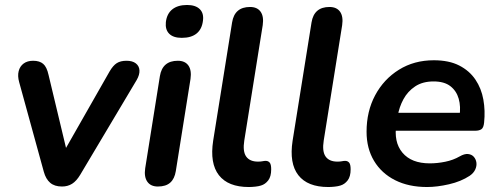

<svg xmlns="http://www.w3.org/2000/svg" viewBox="-20 -741 1997 771"><path d="M229 8Q199 8 181.5 -7Q164 -22 156 -51L57 -411Q50 -436 55 -455.5Q60 -475 75 -486Q90 -497 113 -497Q139 -497 153.5 -484.5Q168 -472 175 -440L254 -110H224L420 -454Q434 -478 449 -487.5Q464 -497 488 -497Q512 -497 525.5 -486.5Q539 -476 540 -458.5Q541 -441 529 -420L302 -39Q287 -14 269.5 -3Q252 8 229 8Z M614 8Q585 8 571.5 -11.5Q558 -31 563 -65L622 -435Q627 -466 645 -481.5Q663 -497 694 -497Q723 -497 736.5 -478Q750 -459 745 -424L686 -54Q681 -23 663.5 -7.5Q646 8 614 8ZM710 -589Q676 -589 659.5 -605.5Q643 -622 646 -652Q650 -686 672 -703.5Q694 -721 731 -721Q765 -721 782 -704.5Q799 -688 795 -658Q791 -624 769.5 -606.5Q748 -589 710 -589Z M979 10Q896 10 859 -37.5Q822 -85 836 -176L912 -651Q917 -682 935 -697.5Q953 -713 984 -713Q1013 -713 1026.5 -694Q1040 -675 1035 -640L961 -177Q954 -133 968.5 -112.5Q983 -92 1016 -92Q1027 -92 1034 -93.5Q1041 -95 1047 -95Q1057 -95 1063 -88Q1069 -81 1069 -61Q1069 -32 1057 -16.5Q1045 -1 1028 4Q1019 7 1005 8.5Q991 10 979 10Z M1298 10Q1215 10 1178 -37.5Q1141 -85 1155 -176L1231 -651Q1236 -682 1254 -697.5Q1272 -713 1303 -713Q1332 -713 1345.5 -694Q1359 -675 1354 -640L1280 -177Q1273 -133 1287.5 -112.5Q1302 -92 1335 -92Q1346 -92 1353 -93.5Q1360 -95 1366 -95Q1376 -95 1382 -88Q1388 -81 1388 -61Q1388 -32 1376 -16.5Q1364 -1 1347 4Q1338 7 1324 8.5Q1310 10 1298 10Z M1695 10Q1621 10 1566.5 -17.5Q1512 -45 1482 -95Q1452 -145 1452 -212Q1452 -294 1486.5 -358.5Q1521 -423 1582 -461Q1643 -499 1722 -499Q1783 -499 1824 -478Q1865 -457 1889 -421.5Q1913 -386 1921 -341Q1929 -296 1924 -249Q1922 -228 1913 -222Q1904 -216 1888 -216H1552L1562 -288H1842L1825 -273Q1831 -313 1822 -344.5Q1813 -376 1788.5 -395Q1764 -414 1721 -414Q1677 -414 1647 -394Q1617 -374 1600 -342.5Q1583 -311 1577 -275L1572 -244Q1560 -171 1596 -128Q1632 -85 1706 -85Q1736 -85 1768 -91.5Q1800 -98 1826 -113Q1845 -124 1859.5 -122.5Q1874 -121 1882.5 -111.5Q1891 -102 1893 -88.5Q1895 -75 1888.5 -60.5Q1882 -46 1866 -35Q1831 -12 1783 -1Q1735 10 1695 10Z"/></svg>

Font: Nunito ExtraLight
Style: Bold Italic
Weight: 700
Italic angle: -9°
Version: Version 3.602